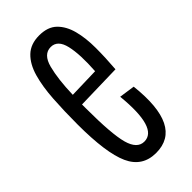

<svg xmlns="http://www.w3.org/2000/svg" viewBox="-182 -580 633 633"><g transform="rotate(-45 134.0 -263.5)"><path d="M142 10Q78 10 51.5 -48.5Q25 -107 25 -240Q25 -302 28.5 -356Q32 -410 43.5 -450.5Q55 -491 79 -514Q103 -537 143 -537Q183 -537 205 -515.5Q227 -494 236.5 -458Q246 -422 246 -376Q246 -330 242 -280L82 -276Q82 -268 82 -258Q82 -138 95 -91Q108 -44 141 -44Q205 -44 189 -205L244 -197Q267 10 142 10ZM143 -483Q109 -483 97 -437Q85 -391 83 -320L190 -323Q195 -397 185 -440Q175 -483 143 -483Z"/></g></svg>

Font: Bricolage Grotesque 96pt Condensed ExtraLight
Style: Regular
Weight: 200
Width: 3
Designer: Mathieu Triay
Foundry: Atelier Triay
Version: Version 1.001; ttfautohint (v1.8.4.7-5d5b);gftools[0.9.33.de